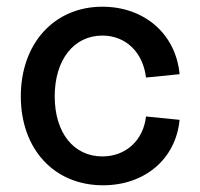

<svg xmlns="http://www.w3.org/2000/svg" viewBox="-20 -536 597 572"><path d="M287 16C412 16 504 -63 515 -179L415 -189C407 -118 355 -70 285 -70C199 -70 143 -141 143 -249C143 -358 200 -430 285 -430C355 -430 406 -380 415 -305L515 -315C504 -434 411 -516 285 -516C141 -516 42 -406 42 -249C42 -92 141 16 287 16Z"/></svg>

Font: Uncut Sans Medium
Style: Regular
Weight: 500
Designer: Kasper Nordkvist
Foundry: UNCUT.wtf
Version: Version 1.304;Glyphs 3.2 (3246)